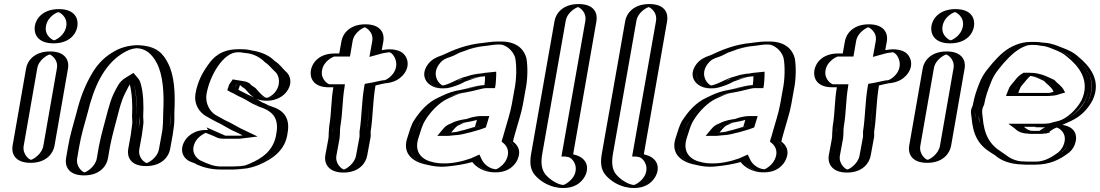

<svg xmlns="http://www.w3.org/2000/svg" viewBox="-20 -787 5431 948"><path d="M129 -450 62 -67C54 -22 86 17 131 17C176 17 221 -22 229 -67L296 -450C304 -495 272 -533 227 -533C182 -533 137 -495 129 -450ZM172 -659C164 -612 197 -573 244 -573C290 -573 334 -610 342 -656C350 -703 318 -742 271 -742C225 -742 180 -705 172 -659ZM144 -450C150 -487 188 -518 225 -518C262 -518 287 -487 281 -450L214 -67C207 -30 170 2 133 2C96 2 70 -30 77 -67ZM187 -659C194 -697 230 -727 268 -727C307 -727 334 -695 327 -656C320 -618 285 -588 247 -588C208 -588 180 -621 187 -659ZM144 -450 77 -67C70 -30 96 2 133 2C170 2 207 -30 214 -67L281 -450C287 -487 262 -518 225 -518C188 -518 150 -487 144 -450ZM187 -659C180 -621 208 -588 247 -588C285 -588 320 -618 327 -656C334 -695 307 -727 268 -727C230 -727 194 -697 187 -659ZM129 -450C137 -495 182 -533 227 -533C272 -533 304 -495 296 -450L229 -67C221 -22 176 17 131 17C86 17 54 -22 62 -67ZM172 -659C180 -705 225 -742 271 -742C318 -742 350 -703 342 -656C334 -610 290 -573 244 -573C197 -573 164 -612 172 -659ZM164 -450C172 -496 221 -518 225 -518C229 -518 269 -496 261 -450L194 -67C187 -25 142 1 133 2C124 1 90 -25 97 -67ZM207 -659C216 -707 263 -727 268 -727C273 -727 316 -705 307 -656C298 -608 251 -588 247 -588C242 -588 198 -610 207 -659ZM109 -450 42 -67C36 -32 51 17 131 17C211 17 243 -32 249 -67L316 -450C322 -485 306 -533 227 -533C148 -533 115 -485 109 -450ZM152 -659C146 -623 163 -573 244 -573C324 -573 356 -620 362 -656C368 -693 352 -742 271 -742C191 -742 158 -695 152 -659Z M395 79C440 79 485 40 493 -5L503 -63C508 -89 517 -127 524 -152C539 -204 555 -278 576 -322C591 -350 603 -380 628 -395C656 -357 656 -277 652 -211C652 -195 655 -183 652 -169C651 -158 648 -135 646 -123L633 -51C625 -5 656 33 701 33C746 33 792 -5 800 -51L813 -123C821 -160 820 -200 821 -235C826 -328 821 -419 789 -480C765 -526 730 -564 654 -564C613 -562 580 -549 552 -529C510 -502 476 -466 450 -418C420 -364 396 -305 378 -232C362 -175 346 -122 336 -63L326 -5C318 40 350 79 395 79ZM798 -123 785 -51C778 -14 741 18 704 18C667 18 641 -13 648 -51L661 -123C667 -156 667 -188 667 -213C670 -268 668 -329 656 -372C652 -387 648 -397 640 -406L633 -414L622 -407C590 -388 576 -353 562 -327C538 -281 524 -204 509 -153C502 -127 493 -90 488 -63L478 -5C471 32 434 64 397 64C360 64 334 32 341 -5L351 -63C361 -121 377 -173 393 -231C411 -303 434 -360 463 -413C488 -459 519 -492 559 -517C586 -534 613 -547 652 -549C723 -549 752 -515 775 -471C805 -413 811 -325 806 -233C805 -202 808 -184 802 -152C800 -142 799 -131 798 -123ZM802 -152C808 -184 805 -202 806 -233C811 -325 805 -413 775 -471C752 -515 723 -549 652 -549C615 -547 584 -535 559 -517C519 -492 488 -459 463 -413C434 -360 411 -303 393 -231C377 -173 361 -121 351 -63L341 -5C334 32 360 64 397 64C434 64 471 32 478 -5L488 -63C493 -90 502 -127 509 -153C524 -205 540 -278 562 -326C575 -353 591 -388 622 -407L633 -414L640 -406C648 -397 652 -387 656 -372C668 -329 670 -268 667 -213C667 -199 670 -188 667 -170C666 -159 663 -135 661 -123L648 -51C641 -13 667 18 704 18C741 18 778 -14 785 -51L798 -123C799 -131 800 -142 802 -152ZM652 -170C654 -185 652 -194 652 -211C655 -265 654 -324 642 -366C639 -380 635 -387 628 -395C603 -380 591 -351 576 -322C554 -280 539 -204 524 -152C517 -127 508 -89 503 -63L493 -5C485 40 440 79 395 79C350 79 318 40 326 -5L336 -63C346 -122 362 -175 378 -232C396 -305 420 -364 450 -418C476 -466 510 -502 552 -529C580 -547 612 -562 654 -564H655C731 -564 765 -526 789 -480C821 -418 826 -328 821 -235C820 -205 823 -186 817 -152C816 -142 814 -131 813 -123L800 -51C792 -5 746 33 701 33C656 33 625 -5 633 -51L646 -123C648 -135 650 -160 652 -170ZM397 64C388 63 354 37 361 -5L371 -63C381 -121 397 -173 413 -231C443 -355 491 -463 581 -521C607 -538 630 -547 654 -549C697 -548 729 -523 754 -476C785 -417 791 -327 786 -234C785 -198 786 -159 778 -123L765 -51C757 -6 710 18 704 18C697 17 660 -6 668 -51L681 -123C683 -135 686 -158 687 -169C690 -185 687 -197 687 -212C690 -267 688 -326 676 -369C673 -382 669 -392 661 -401L639 -427L600 -403C566 -383 556 -352 541 -324C519 -278 504 -205 489 -153C482 -127 473 -89 468 -63L458 -5C451 37 406 63 397 64ZM833 -123C834 -131 836 -142 837 -152C843 -185 840 -203 841 -234C846 -327 841 -416 809 -476C787 -518 757 -563 655 -564H653C595 -561 558 -543 530 -525C487 -498 455 -462 429 -415C399 -362 376 -304 358 -231C342 -173 326 -121 316 -63L306 -5C300 30 315 79 395 79C475 79 507 30 513 -5L523 -63C528 -89 537 -127 544 -153C559 -205 574 -281 597 -325C605 -340 612 -356 621 -370C632 -326 635 -268 632 -212C632 -197 635 -186 632 -169C631 -159 628 -135 626 -123L613 -51C607 -16 621 33 701 33C781 33 814 -16 820 -51Z M1169 -544H1157C1100 -544 1057 -513 1030 -473C1000 -432 976 -388 965 -324C956 -272 984 -228 1017 -209L1062 -184C1070 -180 1078 -176 1087 -172C1113 -159 1135 -143 1163 -132L1188 -120L1172 -118C1167 -117 1163 -117 1159 -117H1087C1082 -117 1076 -120 1071 -122C1070 -122 1069 -122 1068 -123C1055 -130 1039 -136 1025 -141C977 -158 928 -124 910 -88C884 -38 910 6 944 17C980 34 1014 50 1070 50H1132C1141 50 1151 49 1161 48C1192 45 1207 43 1237 31C1305 2 1369 -41 1380 -131C1392 -199 1364 -245 1314 -260C1310 -261 1306 -263 1302 -265L1288 -270L1273 -277C1268 -280 1263 -282 1257 -284C1234 -299 1210 -312 1183 -324L1159 -336C1152 -339 1145 -343 1138 -347C1140 -353 1141 -359 1144 -364V-365L1151 -375C1159 -374 1164 -373 1171 -371C1175 -371 1179 -368 1182 -367C1189 -358 1200 -351 1211 -344C1222 -331 1235 -314 1249 -305C1284 -276 1338 -290 1368 -324C1404 -364 1400 -416 1370 -440C1352 -457 1342 -474 1319 -488C1293 -514 1260 -532 1213 -539C1200 -539 1181 -544 1169 -544ZM1166 -529C1174 -529 1194 -524 1209 -524C1249 -518 1281 -502 1302 -482C1305 -479 1306 -477 1309 -475C1330 -462 1338 -447 1358 -428C1382 -408 1387 -366 1357 -333C1332 -305 1289 -293 1260 -317C1248 -327 1234 -342 1222 -356C1209 -363 1200 -371 1192 -380C1188 -381 1185 -385 1176 -386C1170 -387 1164 -389 1156 -390L1145 -391L1130 -369C1129 -366 1128 -361 1128 -361C1126 -356 1125 -353 1124 -349L1120 -339C1130 -333 1141 -327 1151 -322L1175 -310C1201 -299 1224 -285 1247 -271C1252 -268 1259 -266 1264 -263L1280 -256L1294 -251C1299 -249 1303 -248 1307 -246C1350 -231 1376 -196 1365 -131C1355 -49 1300 -11 1233 17C1201 30 1174 35 1135 35H1073C1032 35 1003 26 978 15C967 7 958 6 952 3C925 -6 902 -43 923 -84C938 -113 979 -141 1018 -127C1033 -122 1052 -112 1064 -107C1071 -104 1075 -102 1084 -102H1156C1161 -102 1166 -102 1171 -103L1242 -112L1171 -146C1145 -156 1124 -172 1096 -186C1087 -190 1078 -194 1071 -198L1026 -222C997 -239 972 -279 980 -324C991 -385 1013 -426 1042 -466C1067 -503 1103 -529 1154 -529ZM1166 -529H1154C1103 -529 1067 -503 1042 -466C1013 -426 991 -385 980 -324C972 -279 997 -239 1026 -222L1071 -198C1078 -194 1087 -190 1096 -186C1124 -172 1145 -156 1171 -146L1242 -112L1171 -103C1166 -102 1161 -102 1156 -102H1084C1075 -102 1071 -104 1064 -107C1052 -113 1033 -122 1018 -127C979 -141 938 -113 923 -84C902 -43 925 -6 952 3C989 20 1019 35 1073 35H1135C1143 35 1151 34 1161 33C1192 29 1204 29 1233 17C1300 -11 1355 -49 1365 -131C1376 -193 1351 -233 1307 -246C1302 -247 1300 -248 1294 -251L1280 -256L1264 -263C1259 -266 1254 -268 1248 -270C1225 -285 1202 -299 1175 -310L1151 -322C1141 -327 1130 -333 1120 -339L1124 -349C1126 -356 1128 -360 1130 -369L1145 -391L1156 -390C1164 -389 1170 -387 1176 -386C1185 -385 1188 -381 1192 -380C1200 -371 1209 -363 1222 -356C1233 -342 1247 -326 1259 -318C1288 -294 1332 -305 1357 -333C1387 -366 1382 -408 1358 -428C1339 -447 1330 -463 1310 -475C1307 -477 1305 -479 1302 -482C1281 -502 1249 -518 1209 -524C1194 -524 1174 -529 1166 -529ZM1138 -347C1145 -343 1152 -339 1159 -336L1183 -324C1209 -313 1234 -299 1257 -284C1260 -282 1264 -282 1273 -277L1288 -270L1302 -265C1307 -263 1310 -261 1314 -260C1362 -243 1392 -202 1380 -131C1369 -41 1306 2 1237 31C1203 45 1172 50 1132 50H1070C1014 50 980 32 944 17C912 6 884 -37 910 -88C928 -124 977 -158 1025 -141C1040 -136 1050 -132 1064 -125C1071 -122 1080 -117 1087 -117H1159C1163 -117 1167 -117 1172 -118L1188 -120L1163 -132C1136 -143 1113 -159 1087 -172C1078 -176 1070 -180 1062 -184L1017 -209C984 -228 956 -272 965 -324C976 -387 1000 -431 1030 -473C1057 -513 1100 -544 1157 -544H1169C1181 -544 1199 -539 1213 -539C1256 -533 1290 -515 1313 -493C1316 -491 1316 -490 1319 -488C1341 -475 1351 -458 1370 -440C1398 -416 1405 -365 1368 -324C1338 -290 1284 -276 1249 -305C1236 -315 1224 -328 1211 -344C1201 -350 1190 -358 1182 -367C1175 -371 1160 -374 1151 -375C1146 -367 1141 -358 1138 -347ZM1102 -342C1111 -336 1122 -330 1132 -326L1156 -313C1181 -302 1204 -289 1227 -275C1232 -272 1239 -270 1245 -267L1262 -259L1277 -254C1316 -238 1359 -211 1345 -131C1334 -44 1274 -5 1213 21C1186 32 1184 31 1156 33C1149 34 1140 35 1135 35H1073C1034 35 1009 23 971 6C954 -2 917 -34 944 -86C958 -113 991 -130 996 -131C996 -131 998 -130 1001 -129C1018 -123 1035 -115 1049 -109C1051 -108 1060 -102 1084 -102H1156C1164 -102 1173 -103 1180 -104L1252 -113L1189 -143C1162 -154 1123 -180 1090 -194L1045 -219C1019 -234 991 -275 1000 -324C1015 -411 1081 -529 1154 -529H1165C1170 -529 1185 -525 1203 -524C1238 -518 1265 -503 1288 -480C1307 -468 1318 -452 1338 -433C1361 -414 1368 -365 1335 -328C1323 -314 1307 -307 1300 -305C1284 -301 1255 -337 1242 -352C1229 -360 1220 -366 1212 -376C1203 -379 1203 -383 1184 -386C1182 -386 1174 -388 1165 -389L1129 -395L1110 -367C1109 -359 1105 -350 1102 -342ZM1245 -299C1253 -295 1263 -293 1275 -291C1333 -283 1373 -308 1390 -328C1423 -365 1420 -410 1390 -435C1372 -452 1362 -469 1339 -484C1336 -486 1337 -485 1334 -488C1311 -511 1275 -530 1223 -538C1208 -540 1204 -544 1169 -544H1157C1073 -544 1033 -504 1009 -469C980 -429 956 -386 945 -324C937 -276 961 -234 998 -213L1043 -188C1080 -172 1106 -151 1145 -135L1178 -119L1163 -117H1093C1082 -122 1070 -127 1059 -132L1000 -158L1007 -145C937 -149 901 -110 889 -86C866 -42 884 -1 927 14C941 20 940 17 949 24C982 39 1021 50 1070 50H1132C1179 50 1218 43 1256 28C1329 -3 1390 -47 1400 -131C1412 -197 1387 -238 1330 -258C1327 -259 1324 -260 1319 -262L1305 -267L1292 -274C1282 -279 1278 -280 1277 -280C1267 -286 1256 -293 1245 -299ZM1165 -367C1170 -362 1182 -353 1190 -348C1205 -331 1218 -316 1235 -305C1224 -311 1212 -316 1201 -321L1178 -333C1171 -336 1163 -340 1157 -344C1159 -352 1163 -358 1165 -367Z M1626 -167C1625 -159 1624 -150 1624 -141C1622 -127 1623 -113 1621 -100L1606 -19C1598 26 1631 65 1676 65C1721 65 1765 26 1773 -19L1790 -111C1791 -119 1790 -128 1790 -137C1792 -149 1794 -159 1794 -168C1797 -184 1797 -202 1799 -220C1804 -268 1805 -312 1814 -363C1818 -364 1821 -364 1824 -364C1840 -368 1857 -373 1874 -376L1886 -377C1909 -380 1929 -391 1946 -410C2002 -470 1965 -553 1892 -543L1879 -541C1867 -540 1856 -537 1844 -534L1853 -584C1861 -629 1829 -667 1784 -667C1739 -667 1694 -629 1686 -584L1675 -523H1633C1587 -523 1543 -485 1535 -440C1527 -395 1558 -356 1604 -356H1646C1634 -290 1637 -229 1626 -167ZM1784 -219C1789 -266 1790 -311 1799 -363L1801 -376L1814 -378C1834 -381 1852 -387 1875 -391L1887 -392C1905 -395 1921 -403 1936 -419C1981 -468 1951 -537 1891 -528L1879 -526C1868 -525 1857 -523 1846 -520L1826 -514L1838 -584C1844 -621 1818 -652 1781 -652C1744 -652 1707 -621 1701 -584L1688 -508H1631C1593 -508 1557 -477 1550 -440C1543 -403 1569 -371 1606 -371H1663L1661 -356C1649 -290 1652 -232 1641 -167C1640 -160 1639 -151 1639 -142C1637 -130 1639 -117 1636 -100L1621 -19C1615 17 1642 50 1678 50C1714 50 1752 18 1758 -19L1775 -110C1776 -116 1775 -127 1775 -135C1781 -167 1781 -185 1784 -219ZM1775 -135C1775 -127 1776 -116 1775 -110L1758 -19C1752 18 1714 50 1678 50C1642 50 1615 17 1621 -19L1636 -100C1641 -126 1637 -144 1641 -167C1652 -231 1650 -292 1661 -356L1663 -371H1606C1569 -371 1543 -403 1550 -440C1557 -477 1593 -508 1631 -508H1688L1701 -584C1707 -621 1744 -652 1781 -652C1818 -652 1844 -621 1838 -584L1826 -514L1846 -520C1857 -523 1868 -525 1879 -526L1891 -528C1951 -537 1981 -468 1936 -419C1921 -403 1905 -395 1887 -392L1875 -391C1852 -387 1834 -381 1814 -378L1801 -376L1799 -363C1790 -311 1789 -266 1784 -219C1781 -185 1781 -167 1775 -135ZM1790 -111 1773 -19C1765 26 1721 65 1676 65C1631 65 1598 26 1606 -19L1621 -100C1624 -120 1622 -144 1626 -167C1637 -230 1634 -288 1646 -356H1604C1558 -356 1527 -395 1535 -440C1543 -485 1587 -523 1633 -523H1675L1686 -584C1694 -629 1739 -667 1784 -667C1829 -667 1861 -629 1853 -584L1844 -534C1856 -537 1866 -539 1879 -541L1892 -543C1965 -553 2002 -471 1946 -410C1928 -391 1909 -380 1887 -377L1874 -376C1854 -373 1834 -366 1814 -363C1800 -285 1803 -213 1790 -137C1790 -129 1791 -118 1790 -111ZM1755 -136C1755 -127 1756 -118 1755 -111L1738 -19C1731 21 1689 48 1678 50C1667 48 1634 21 1641 -19L1656 -100C1660 -123 1657 -145 1661 -167C1672 -230 1670 -291 1681 -356L1683 -371H1606C1601 -371 1562 -394 1570 -440C1578 -487 1627 -508 1631 -508H1708L1721 -584C1729 -630 1777 -652 1781 -652C1785 -652 1826 -630 1818 -584L1804 -506L1862 -522C1872 -525 1880 -526 1888 -527L1901 -529C1922 -528 1962 -467 1914 -415C1899 -399 1884 -392 1879 -391L1867 -390C1839 -385 1824 -380 1804 -377L1781 -373L1779 -363C1765 -284 1767 -212 1755 -136ZM1834 -365C1850 -369 1871 -374 1883 -376L1894 -377C1930 -383 1951 -396 1968 -414C1997 -445 1999 -482 1983 -508C1974 -523 1958 -539 1917 -543C1906 -544 1895 -544 1882 -542L1870 -540H1865L1873 -584C1879 -619 1863 -667 1784 -667C1705 -667 1672 -619 1666 -584L1655 -523H1633C1553 -523 1521 -475 1515 -440C1509 -405 1524 -356 1604 -356H1626C1614 -289 1617 -231 1606 -167C1605 -159 1604 -150 1604 -142C1602 -129 1604 -115 1601 -100L1586 -19C1580 15 1597 65 1676 65C1755 65 1787 16 1793 -19L1810 -111C1811 -118 1810 -128 1810 -136C1822 -212 1820 -286 1834 -365Z M2395 -414C2380 -413 2374 -412 2359 -409C2339 -409 2316 -400 2299 -396C2285 -392 2271 -386 2256 -381C2236 -369 2210 -359 2187 -353C2115 -334 2064 -408 2115 -475C2134 -500 2155 -509 2184 -518C2240 -543 2297 -568 2370 -575C2388 -578 2414 -582 2435 -582H2454C2511 -582 2548 -544 2559 -503C2568 -462 2565 -390 2555 -345L2542 -272C2534 -226 2518 -181 2507 -140L2501 -119C2498 -109 2495 -102 2493 -92C2517 -76 2535 -42 2516 1C2500 39 2451 75 2404 61C2369 54 2340 35 2326 7C2325 8 2323 8 2322 8L2287 18C2254 26 2218 32 2180 35C2152 38 2125 33 2103 28C2036 16 1983 -28 2012 -110C2022 -141 2030 -172 2045 -195C2057 -215 2071 -230 2086 -248C2108 -273 2135 -296 2164 -309L2184 -318C2212 -331 2237 -340 2270 -345C2306 -353 2346 -367 2386 -367H2392C2395 -383 2395 -398 2395 -414ZM2356 -199C2353 -189 2349 -176 2346 -165C2327 -157 2308 -154 2287 -147L2269 -143C2256 -139 2238 -134 2221 -134C2212 -133 2201 -132 2190 -131H2188C2195 -140 2204 -151 2213 -159C2213 -160 2213 -160 2214 -160L2236 -170C2253 -180 2279 -183 2300 -187C2319 -192 2334 -199 2356 -199ZM2396 -429C2381 -428 2374 -426 2360 -424C2334 -423 2313 -414 2297 -410C2256 -399 2226 -378 2186 -367C2125 -351 2087 -414 2127 -467C2143 -488 2159 -495 2188 -504C2245 -531 2296 -552 2369 -560C2388 -562 2413 -567 2432 -567H2451C2501 -567 2534 -533 2544 -497C2552 -458 2550 -389 2540 -345L2527 -272C2519 -228 2503 -182 2492 -141L2486 -120C2484 -112 2482 -105 2479 -98L2477 -84C2500 -69 2520 -44 2502 -3C2489 28 2448 57 2410 46L2400 44C2373 37 2351 20 2340 -1L2334 -12L2324 -8L2285 4C2254 12 2219 17 2181 20C2156 23 2131 18 2109 13C2046 2 2002 -37 2027 -108C2037 -140 2045 -169 2058 -189C2085 -231 2124 -275 2169 -296L2189 -305C2216 -318 2238 -325 2270 -330C2309 -336 2345 -352 2383 -352H2404L2407 -370C2408 -387 2410 -401 2410 -417V-430ZM2201 -167 2212 -174 2231 -183C2249 -194 2276 -198 2299 -202C2314 -206 2334 -214 2359 -214H2376L2371 -197C2367 -184 2362 -168 2358 -155C2335 -146 2310 -140 2288 -133L2271 -129C2258 -125 2239 -119 2219 -119C2211 -118 2198 -117 2188 -116H2157L2177 -139C2183 -146 2191 -158 2201 -167ZM2396 -429 2410 -430V-417C2410 -401 2408 -387 2407 -370L2404 -352H2383C2346 -352 2309 -338 2271 -330C2238 -323 2217 -318 2189 -305L2169 -296C2143 -284 2117 -263 2097 -240C2082 -222 2068 -207 2058 -189C2046 -168 2037 -141 2027 -108C2002 -37 2045 2 2108 13C2131 17 2155 23 2181 20C2219 17 2254 12 2285 4L2324 -8L2334 -12L2340 -1C2351 20 2373 37 2400 44L2410 46C2448 57 2489 28 2502 -3C2520 -44 2500 -69 2477 -84L2479 -98C2482 -105 2484 -112 2486 -120L2492 -141C2503 -182 2519 -228 2527 -272L2540 -345C2550 -389 2552 -458 2544 -497C2534 -533 2501 -567 2451 -567H2432C2414 -567 2389 -563 2370 -560C2340 -556 2307 -550 2280 -542C2249 -533 2220 -519 2188 -504C2159 -495 2143 -488 2127 -467C2087 -414 2125 -351 2186 -367C2209 -373 2234 -384 2252 -395C2267 -400 2281 -405 2297 -410C2313 -415 2334 -423 2360 -424C2374 -426 2381 -428 2396 -429ZM2201 -167C2191 -158 2183 -146 2177 -139L2157 -116H2188C2198 -117 2211 -118 2219 -119C2239 -119 2258 -125 2271 -129L2288 -133C2310 -140 2335 -146 2358 -155C2362 -168 2367 -184 2371 -197L2376 -214H2359C2334 -214 2314 -206 2299 -202C2279 -198 2251 -195 2231 -183L2212 -174ZM2392 -367H2386C2344 -367 2306 -351 2270 -345C2237 -340 2211 -331 2184 -318L2164 -309C2115 -287 2074 -241 2045 -195C2030 -171 2022 -141 2012 -110C1983 -28 2037 16 2103 28C2126 34 2152 38 2180 35C2218 32 2254 26 2287 18L2326 7C2339 33 2368 53 2404 61C2452 74 2500 39 2516 1C2536 -44 2515 -75 2493 -92C2495 -102 2498 -109 2501 -119L2507 -140C2518 -181 2534 -226 2542 -272L2555 -345C2565 -391 2568 -460 2559 -503C2551 -544 2510 -582 2454 -582H2435C2414 -582 2387 -577 2370 -575C2298 -569 2237 -543 2184 -518C2155 -509 2134 -500 2115 -475C2081 -431 2093 -382 2126 -361C2164 -337 2221 -360 2256 -381C2290 -392 2317 -407 2358 -409C2372 -409 2380 -412 2395 -414C2395 -400 2394 -381 2392 -367ZM2221 -134C2239 -134 2256 -139 2269 -143L2287 -147C2306 -153 2327 -158 2346 -165C2349 -175 2353 -189 2356 -199C2334 -199 2319 -192 2301 -187C2279 -181 2254 -180 2236 -170L2218 -162C2206 -154 2197 -142 2188 -131H2190C2199 -132 2213 -134 2221 -134ZM2390 -429C2376 -428 2364 -426 2354 -424C2316 -422 2293 -412 2282 -409C2240 -399 2218 -380 2179 -368C2175 -367 2170 -365 2167 -365C2151 -367 2107 -416 2149 -471C2166 -493 2179 -498 2204 -506C2223 -512 2243 -525 2249 -527C2269 -533 2287 -541 2296 -544C2320 -551 2353 -558 2375 -560C2395 -562 2422 -567 2432 -567H2451C2472 -567 2513 -542 2524 -500C2532 -460 2530 -390 2520 -345L2507 -272C2499 -227 2483 -182 2472 -141L2466 -120C2464 -112 2462 -105 2459 -98L2457 -87C2478 -73 2501 -46 2481 -1C2469 28 2436 48 2428 49C2427 49 2424 48 2423 48L2413 46C2394 41 2371 25 2360 3L2347 -24L2305 -5L2270 6C2225 18 2171 26 2120 14C2074 6 2019 -28 2047 -109C2057 -140 2065 -170 2079 -192C2103 -233 2148 -280 2189 -299L2209 -308C2234 -320 2251 -326 2280 -331C2324 -338 2360 -352 2383 -352H2424L2427 -369C2428 -386 2430 -399 2430 -415V-433ZM2180 -163C2170 -154 2162 -143 2155 -135L2139 -116H2192C2201 -117 2214 -118 2221 -119C2250 -120 2272 -126 2286 -130L2304 -134C2322 -140 2343 -144 2369 -154L2379 -158C2383 -171 2387 -186 2391 -198L2396 -214H2359C2321 -214 2295 -203 2285 -200C2268 -197 2235 -193 2210 -179L2192 -171ZM2372 -367C2321 -364 2284 -348 2259 -344C2221 -338 2191 -328 2163 -314L2144 -305C2091 -281 2053 -237 2024 -192C2010 -170 2002 -140 1992 -109C1966 -36 2008 12 2091 27C2115 33 2147 39 2186 35C2230 31 2274 24 2312 13C2330 38 2369 62 2417 64C2493 68 2526 24 2536 -1C2554 -42 2537 -70 2513 -88C2515 -100 2518 -108 2521 -120L2527 -141C2538 -182 2554 -227 2562 -272L2575 -345C2585 -390 2587 -459 2579 -500C2570 -535 2540 -582 2454 -582H2435C2403 -582 2375 -576 2364 -575C2285 -568 2219 -541 2165 -515C2134 -505 2111 -493 2094 -471C2037 -396 2115 -331 2203 -355C2229 -362 2256 -372 2276 -384C2303 -393 2340 -408 2360 -409C2366 -409 2370 -410 2375 -411C2375 -397 2374 -381 2372 -367ZM2239 -166 2257 -174C2260 -176 2268 -179 2270 -180C2292 -185 2316 -189 2335 -195C2332 -184 2328 -172 2325 -161C2308 -155 2290 -151 2271 -145L2254 -141C2236 -135 2224 -134 2208 -133C2217 -144 2227 -157 2239 -166Z M2738 -683C2746 -729 2791 -767 2837 -767C2883 -767 2913 -729 2905 -683L2790 -29C2792 -29 2796 -27 2797 -26L2806 -24C2844 -15 2873 26 2852 76C2836 114 2787 151 2740 139L2730 137C2693 127 2660 104 2640 80C2619 53 2614 19 2623 -31ZM2753 -683C2760 -721 2797 -752 2834 -752C2871 -752 2897 -721 2890 -683L2772 -14H2785C2788 -13 2786 -13 2789 -12L2800 -9C2831 -1 2855 32 2838 73C2825 105 2785 134 2746 124L2736 122C2701 113 2670 92 2652 70C2634 47 2630 17 2638 -31ZM2753 -683 2638 -31C2630 17 2634 47 2652 70C2670 92 2701 113 2736 122L2746 124C2785 134 2825 105 2838 73C2855 32 2831 -1 2800 -9L2789 -12C2786 -13 2788 -12 2785 -14H2772L2890 -683C2897 -721 2871 -752 2834 -752C2797 -752 2760 -721 2753 -683ZM2738 -683 2623 -31C2614 19 2619 53 2640 80C2660 104 2692 127 2730 137L2740 139C2789 151 2836 115 2852 76C2873 26 2844 -15 2806 -24C2800 -25 2796 -26 2791 -29H2790L2905 -683C2913 -729 2883 -767 2837 -767C2791 -767 2746 -729 2738 -683ZM2773 -683C2781 -731 2831 -752 2834 -752C2837 -752 2878 -731 2870 -683L2752 -14H2772L2788 -11C2805 -6 2836 28 2817 75C2804 105 2770 125 2762 126H2758L2748 124C2722 117 2691 96 2673 74C2654 50 2649 18 2658 -31ZM2718 -683 2603 -31C2594 18 2599 49 2619 75C2639 99 2671 124 2717 136L2729 138C2736 140 2744 141 2752 141C2829 145 2861 101 2872 75C2891 29 2869 -12 2813 -24L2810 -26L2925 -683C2931 -719 2917 -767 2837 -767C2757 -767 2724 -719 2718 -683Z M3087 -683C3095 -729 3140 -767 3186 -767C3232 -767 3262 -729 3254 -683L3139 -29C3141 -29 3145 -27 3146 -26L3155 -24C3193 -15 3222 26 3201 76C3185 114 3136 151 3089 139L3079 137C3042 127 3009 104 2989 80C2968 53 2963 19 2972 -31ZM3102 -683C3109 -721 3146 -752 3183 -752C3220 -752 3246 -721 3239 -683L3121 -14H3134C3137 -13 3135 -13 3138 -12L3149 -9C3180 -1 3204 32 3187 73C3174 105 3134 134 3095 124L3085 122C3050 113 3019 92 3001 70C2983 47 2979 17 2987 -31ZM3102 -683 2987 -31C2979 17 2983 47 3001 70C3019 92 3050 113 3085 122L3095 124C3134 134 3174 105 3187 73C3204 32 3180 -1 3149 -9L3138 -12C3135 -13 3137 -12 3134 -14H3121L3239 -683C3246 -721 3220 -752 3183 -752C3146 -752 3109 -721 3102 -683ZM3087 -683 2972 -31C2963 19 2968 53 2989 80C3009 104 3041 127 3079 137L3089 139C3138 151 3185 115 3201 76C3222 26 3193 -15 3155 -24C3149 -25 3145 -26 3140 -29H3139L3254 -683C3262 -729 3232 -767 3186 -767C3140 -767 3095 -729 3087 -683ZM3122 -683C3130 -731 3180 -752 3183 -752C3186 -752 3227 -731 3219 -683L3101 -14H3121L3137 -11C3154 -6 3185 28 3166 75C3153 105 3119 125 3111 126H3107L3097 124C3071 117 3040 96 3022 74C3003 50 2998 18 3007 -31ZM3067 -683 2952 -31C2943 18 2948 49 2968 75C2988 99 3020 124 3066 136L3078 138C3085 140 3093 141 3101 141C3178 145 3210 101 3221 75C3240 29 3218 -12 3162 -24L3159 -26L3274 -683C3280 -719 3266 -767 3186 -767C3106 -767 3073 -719 3067 -683Z M3720 -414C3705 -413 3699 -412 3684 -409C3664 -409 3641 -400 3624 -396C3610 -392 3596 -386 3581 -381C3561 -369 3535 -359 3512 -353C3440 -334 3389 -408 3440 -475C3459 -500 3480 -509 3509 -518C3565 -543 3622 -568 3695 -575C3713 -578 3739 -582 3760 -582H3779C3836 -582 3873 -544 3884 -503C3893 -462 3890 -390 3880 -345L3867 -272C3859 -226 3843 -181 3832 -140L3826 -119C3823 -109 3820 -102 3818 -92C3842 -76 3860 -42 3841 1C3825 39 3776 75 3729 61C3694 54 3665 35 3651 7C3650 8 3648 8 3647 8L3612 18C3579 26 3543 32 3505 35C3477 38 3450 33 3428 28C3361 16 3308 -28 3337 -110C3347 -141 3355 -172 3370 -195C3382 -215 3396 -230 3411 -248C3433 -273 3460 -296 3489 -309L3509 -318C3537 -331 3562 -340 3595 -345C3631 -353 3671 -367 3711 -367H3717C3720 -383 3720 -398 3720 -414ZM3681 -199C3678 -189 3674 -176 3671 -165C3652 -157 3633 -154 3612 -147L3594 -143C3581 -139 3563 -134 3546 -134C3537 -133 3526 -132 3515 -131H3513C3520 -140 3529 -151 3538 -159C3538 -160 3538 -160 3539 -160L3561 -170C3578 -180 3604 -183 3625 -187C3644 -192 3659 -199 3681 -199ZM3721 -429C3706 -428 3699 -426 3685 -424C3659 -423 3638 -414 3622 -410C3581 -399 3551 -378 3511 -367C3450 -351 3412 -414 3452 -467C3468 -488 3484 -495 3513 -504C3570 -531 3621 -552 3694 -560C3713 -562 3738 -567 3757 -567H3776C3826 -567 3859 -533 3869 -497C3877 -458 3875 -389 3865 -345L3852 -272C3844 -228 3828 -182 3817 -141L3811 -120C3809 -112 3807 -105 3804 -98L3802 -84C3825 -69 3845 -44 3827 -3C3814 28 3773 57 3735 46L3725 44C3698 37 3676 20 3665 -1L3659 -12L3649 -8L3610 4C3579 12 3544 17 3506 20C3481 23 3456 18 3434 13C3371 2 3327 -37 3352 -108C3362 -140 3370 -169 3383 -189C3410 -231 3449 -275 3494 -296L3514 -305C3541 -318 3563 -325 3595 -330C3634 -336 3670 -352 3708 -352H3729L3732 -370C3733 -387 3735 -401 3735 -417V-430ZM3526 -167 3537 -174 3556 -183C3574 -194 3601 -198 3624 -202C3639 -206 3659 -214 3684 -214H3701L3696 -197C3692 -184 3687 -168 3683 -155C3660 -146 3635 -140 3613 -133L3596 -129C3583 -125 3564 -119 3544 -119C3536 -118 3523 -117 3513 -116H3482L3502 -139C3508 -146 3516 -158 3526 -167ZM3721 -429 3735 -430V-417C3735 -401 3733 -387 3732 -370L3729 -352H3708C3671 -352 3634 -338 3596 -330C3563 -323 3542 -318 3514 -305L3494 -296C3468 -284 3442 -263 3422 -240C3407 -222 3393 -207 3383 -189C3371 -168 3362 -141 3352 -108C3327 -37 3370 2 3433 13C3456 17 3480 23 3506 20C3544 17 3579 12 3610 4L3649 -8L3659 -12L3665 -1C3676 20 3698 37 3725 44L3735 46C3773 57 3814 28 3827 -3C3845 -44 3825 -69 3802 -84L3804 -98C3807 -105 3809 -112 3811 -120L3817 -141C3828 -182 3844 -228 3852 -272L3865 -345C3875 -389 3877 -458 3869 -497C3859 -533 3826 -567 3776 -567H3757C3739 -567 3714 -563 3695 -560C3665 -556 3632 -550 3605 -542C3574 -533 3545 -519 3513 -504C3484 -495 3468 -488 3452 -467C3412 -414 3450 -351 3511 -367C3534 -373 3559 -384 3577 -395C3592 -400 3606 -405 3622 -410C3638 -415 3659 -423 3685 -424C3699 -426 3706 -428 3721 -429ZM3526 -167C3516 -158 3508 -146 3502 -139L3482 -116H3513C3523 -117 3536 -118 3544 -119C3564 -119 3583 -125 3596 -129L3613 -133C3635 -140 3660 -146 3683 -155C3687 -168 3692 -184 3696 -197L3701 -214H3684C3659 -214 3639 -206 3624 -202C3604 -198 3576 -195 3556 -183L3537 -174ZM3717 -367H3711C3669 -367 3631 -351 3595 -345C3562 -340 3536 -331 3509 -318L3489 -309C3440 -287 3399 -241 3370 -195C3355 -171 3347 -141 3337 -110C3308 -28 3362 16 3428 28C3451 34 3477 38 3505 35C3543 32 3579 26 3612 18L3651 7C3664 33 3693 53 3729 61C3777 74 3825 39 3841 1C3861 -44 3840 -75 3818 -92C3820 -102 3823 -109 3826 -119L3832 -140C3843 -181 3859 -226 3867 -272L3880 -345C3890 -391 3893 -460 3884 -503C3876 -544 3835 -582 3779 -582H3760C3739 -582 3712 -577 3695 -575C3623 -569 3562 -543 3509 -518C3480 -509 3459 -500 3440 -475C3406 -431 3418 -382 3451 -361C3489 -337 3546 -360 3581 -381C3615 -392 3642 -407 3683 -409C3697 -409 3705 -412 3720 -414C3720 -400 3719 -381 3717 -367ZM3546 -134C3564 -134 3581 -139 3594 -143L3612 -147C3631 -153 3652 -158 3671 -165C3674 -175 3678 -189 3681 -199C3659 -199 3644 -192 3626 -187C3604 -181 3579 -180 3561 -170L3543 -162C3531 -154 3522 -142 3513 -131H3515C3524 -132 3538 -134 3546 -134ZM3715 -429C3701 -428 3689 -426 3679 -424C3641 -422 3618 -412 3607 -409C3565 -399 3543 -380 3504 -368C3500 -367 3495 -365 3492 -365C3476 -367 3432 -416 3474 -471C3491 -493 3504 -498 3529 -506C3548 -512 3568 -525 3574 -527C3594 -533 3612 -541 3621 -544C3645 -551 3678 -558 3700 -560C3720 -562 3747 -567 3757 -567H3776C3797 -567 3838 -542 3849 -500C3857 -460 3855 -390 3845 -345L3832 -272C3824 -227 3808 -182 3797 -141L3791 -120C3789 -112 3787 -105 3784 -98L3782 -87C3803 -73 3826 -46 3806 -1C3794 28 3761 48 3753 49C3752 49 3749 48 3748 48L3738 46C3719 41 3696 25 3685 3L3672 -24L3630 -5L3595 6C3550 18 3496 26 3445 14C3399 6 3344 -28 3372 -109C3382 -140 3390 -170 3404 -192C3428 -233 3473 -280 3514 -299L3534 -308C3559 -320 3576 -326 3605 -331C3649 -338 3685 -352 3708 -352H3749L3752 -369C3753 -386 3755 -399 3755 -415V-433ZM3505 -163C3495 -154 3487 -143 3480 -135L3464 -116H3517C3526 -117 3539 -118 3546 -119C3575 -120 3597 -126 3611 -130L3629 -134C3647 -140 3668 -144 3694 -154L3704 -158C3708 -171 3712 -186 3716 -198L3721 -214H3684C3646 -214 3620 -203 3610 -200C3593 -197 3560 -193 3535 -179L3517 -171ZM3697 -367C3646 -364 3609 -348 3584 -344C3546 -338 3516 -328 3488 -314L3469 -305C3416 -281 3378 -237 3349 -192C3335 -170 3327 -140 3317 -109C3291 -36 3333 12 3416 27C3440 33 3472 39 3511 35C3555 31 3599 24 3637 13C3655 38 3694 62 3742 64C3818 68 3851 24 3861 -1C3879 -42 3862 -70 3838 -88C3840 -100 3843 -108 3846 -120L3852 -141C3863 -182 3879 -227 3887 -272L3900 -345C3910 -390 3912 -459 3904 -500C3895 -535 3865 -582 3779 -582H3760C3728 -582 3700 -576 3689 -575C3610 -568 3544 -541 3490 -515C3459 -505 3436 -493 3419 -471C3362 -396 3440 -331 3528 -355C3554 -362 3581 -372 3601 -384C3628 -393 3665 -408 3685 -409C3691 -409 3695 -410 3700 -411C3700 -397 3699 -381 3697 -367ZM3564 -166 3582 -174C3585 -176 3593 -179 3595 -180C3617 -185 3641 -189 3660 -195C3657 -184 3653 -172 3650 -161C3633 -155 3615 -151 3596 -145L3579 -141C3561 -135 3549 -134 3533 -133C3542 -144 3552 -157 3564 -166Z M4112 -167C4111 -159 4110 -150 4110 -141C4108 -127 4109 -113 4107 -100L4092 -19C4084 26 4117 65 4162 65C4207 65 4251 26 4259 -19L4276 -111C4277 -119 4276 -128 4276 -137C4278 -149 4280 -159 4280 -168C4283 -184 4283 -202 4285 -220C4290 -268 4291 -312 4300 -363C4304 -364 4307 -364 4310 -364C4326 -368 4343 -373 4360 -376L4372 -377C4395 -380 4415 -391 4432 -410C4488 -470 4451 -553 4378 -543L4365 -541C4353 -540 4342 -537 4330 -534L4339 -584C4347 -629 4315 -667 4270 -667C4225 -667 4180 -629 4172 -584L4161 -523H4119C4073 -523 4029 -485 4021 -440C4013 -395 4044 -356 4090 -356H4132C4120 -290 4123 -229 4112 -167ZM4270 -219C4275 -266 4276 -311 4285 -363L4287 -376L4300 -378C4320 -381 4338 -387 4361 -391L4373 -392C4391 -395 4407 -403 4422 -419C4467 -468 4437 -537 4377 -528L4365 -526C4354 -525 4343 -523 4332 -520L4312 -514L4324 -584C4330 -621 4304 -652 4267 -652C4230 -652 4193 -621 4187 -584L4174 -508H4117C4079 -508 4043 -477 4036 -440C4029 -403 4055 -371 4092 -371H4149L4147 -356C4135 -290 4138 -232 4127 -167C4126 -160 4125 -151 4125 -142C4123 -130 4125 -117 4122 -100L4107 -19C4101 17 4128 50 4164 50C4200 50 4238 18 4244 -19L4261 -110C4262 -116 4261 -127 4261 -135C4267 -167 4267 -185 4270 -219ZM4261 -135C4261 -127 4262 -116 4261 -110L4244 -19C4238 18 4200 50 4164 50C4128 50 4101 17 4107 -19L4122 -100C4127 -126 4123 -144 4127 -167C4138 -231 4136 -292 4147 -356L4149 -371H4092C4055 -371 4029 -403 4036 -440C4043 -477 4079 -508 4117 -508H4174L4187 -584C4193 -621 4230 -652 4267 -652C4304 -652 4330 -621 4324 -584L4312 -514L4332 -520C4343 -523 4354 -525 4365 -526L4377 -528C4437 -537 4467 -468 4422 -419C4407 -403 4391 -395 4373 -392L4361 -391C4338 -387 4320 -381 4300 -378L4287 -376L4285 -363C4276 -311 4275 -266 4270 -219C4267 -185 4267 -167 4261 -135ZM4276 -111 4259 -19C4251 26 4207 65 4162 65C4117 65 4084 26 4092 -19L4107 -100C4110 -120 4108 -144 4112 -167C4123 -230 4120 -288 4132 -356H4090C4044 -356 4013 -395 4021 -440C4029 -485 4073 -523 4119 -523H4161L4172 -584C4180 -629 4225 -667 4270 -667C4315 -667 4347 -629 4339 -584L4330 -534C4342 -537 4352 -539 4365 -541L4378 -543C4451 -553 4488 -471 4432 -410C4414 -391 4395 -380 4373 -377L4360 -376C4340 -373 4320 -366 4300 -363C4286 -285 4289 -213 4276 -137C4276 -129 4277 -118 4276 -111ZM4241 -136C4241 -127 4242 -118 4241 -111L4224 -19C4217 21 4175 48 4164 50C4153 48 4120 21 4127 -19L4142 -100C4146 -123 4143 -145 4147 -167C4158 -230 4156 -291 4167 -356L4169 -371H4092C4087 -371 4048 -394 4056 -440C4064 -487 4113 -508 4117 -508H4194L4207 -584C4215 -630 4263 -652 4267 -652C4271 -652 4312 -630 4304 -584L4290 -506L4348 -522C4358 -525 4366 -526 4374 -527L4387 -529C4408 -528 4448 -467 4400 -415C4385 -399 4370 -392 4365 -391L4353 -390C4325 -385 4310 -380 4290 -377L4267 -373L4265 -363C4251 -284 4253 -212 4241 -136ZM4320 -365C4336 -369 4357 -374 4369 -376L4380 -377C4416 -383 4437 -396 4454 -414C4483 -445 4485 -482 4469 -508C4460 -523 4444 -539 4403 -543C4392 -544 4381 -544 4368 -542L4356 -540H4351L4359 -584C4365 -619 4349 -667 4270 -667C4191 -667 4158 -619 4152 -584L4141 -523H4119C4039 -523 4007 -475 4001 -440C3995 -405 4010 -356 4090 -356H4112C4100 -289 4103 -231 4092 -167C4091 -159 4090 -150 4090 -142C4088 -129 4090 -115 4087 -100L4072 -19C4066 15 4083 65 4162 65C4241 65 4273 16 4279 -19L4296 -111C4297 -118 4296 -128 4296 -136C4308 -212 4306 -286 4320 -365Z M4556 -450 4489 -67C4481 -22 4513 17 4558 17C4603 17 4648 -22 4656 -67L4723 -450C4731 -495 4699 -533 4654 -533C4609 -533 4564 -495 4556 -450ZM4599 -659C4591 -612 4624 -573 4671 -573C4717 -573 4761 -610 4769 -656C4777 -703 4745 -742 4698 -742C4652 -742 4607 -705 4599 -659ZM4571 -450C4577 -487 4615 -518 4652 -518C4689 -518 4714 -487 4708 -450L4641 -67C4634 -30 4597 2 4560 2C4523 2 4497 -30 4504 -67ZM4614 -659C4621 -697 4657 -727 4695 -727C4734 -727 4761 -695 4754 -656C4747 -618 4712 -588 4674 -588C4635 -588 4607 -621 4614 -659ZM4571 -450 4504 -67C4497 -30 4523 2 4560 2C4597 2 4634 -30 4641 -67L4708 -450C4714 -487 4689 -518 4652 -518C4615 -518 4577 -487 4571 -450ZM4614 -659C4607 -621 4635 -588 4674 -588C4712 -588 4747 -618 4754 -656C4761 -695 4734 -727 4695 -727C4657 -727 4621 -697 4614 -659ZM4556 -450C4564 -495 4609 -533 4654 -533C4699 -533 4731 -495 4723 -450L4656 -67C4648 -22 4603 17 4558 17C4513 17 4481 -22 4489 -67ZM4599 -659C4607 -705 4652 -742 4698 -742C4745 -742 4777 -703 4769 -656C4761 -610 4717 -573 4671 -573C4624 -573 4591 -612 4599 -659ZM4591 -450C4599 -496 4648 -518 4652 -518C4656 -518 4696 -496 4688 -450L4621 -67C4614 -25 4569 1 4560 2C4551 1 4517 -25 4524 -67ZM4634 -659C4643 -707 4690 -727 4695 -727C4700 -727 4743 -705 4734 -656C4725 -608 4678 -588 4674 -588C4669 -588 4625 -610 4634 -659ZM4536 -450 4469 -67C4463 -32 4478 17 4558 17C4638 17 4670 -32 4676 -67L4743 -450C4749 -485 4733 -533 4654 -533C4575 -533 4542 -485 4536 -450ZM4579 -659C4573 -623 4590 -573 4671 -573C4751 -573 4783 -620 4789 -656C4795 -693 4779 -742 4698 -742C4618 -742 4585 -695 4579 -659Z M5088 -410C5078 -411 5067 -413 5057 -413H5051C5042 -408 5031 -395 5025 -387L5005 -363C4998 -354 4997 -350 4992 -338L4988 -328H5146C5154 -328 5161 -328 5168 -329C5179 -329 5189 -333 5199 -336C5189 -356 5170 -366 5156 -383C5136 -392 5114 -403 5091 -409C5090 -410 5089 -410 5088 -410ZM5121 -141H5080C5077 -141 5071 -141 5064 -142C5042 -142 5032 -152 5020 -161H5116C5134 -161 5151 -162 5167 -164L5154 -158C5146 -152 5139 -149 5130 -143C5128 -143 5123 -141 5121 -141ZM5202 -172C5252 -171 5288 -128 5267 -72C5258 -49 5243 -32 5222 -19C5188 5 5146 26 5092 26H5050C5045 26 5039 26 5030 25C4975 25 4939 4 4909 -18L4893 -29C4832 -67 4804 -117 4797 -206C4790 -230 4795 -253 4804 -271C4811 -311 4822 -341 4835 -374C4847 -405 4860 -428 4880 -452L4903 -480C4935 -517 4970 -551 5016 -569C5034 -576 5052 -580 5069 -580H5089C5098 -580 5108 -579 5117 -578L5131 -576C5161 -574 5181 -565 5204 -556C5235 -544 5260 -533 5283 -512C5338 -467 5403 -391 5353 -288C5327 -239 5278 -193 5224 -178C5217 -176 5210 -174 5202 -172ZM5166 -396C5180 -379 5201 -368 5213 -344L5221 -327L5201 -322C5192 -319 5181 -314 5166 -314C5160 -313 5151 -313 5143 -313H4967L4977 -341C4981 -352 4985 -360 4994 -371L5014 -395C5022 -405 5034 -419 5049 -428H5059C5104 -428 5135 -410 5166 -396ZM5168 -179 5256 -190 5160 -145C5154 -141 5150 -139 5143 -135L5142 -130L5129 -127C5125 -126 5122 -126 5118 -126H5077C5073 -126 5069 -126 5061 -127C5035 -127 5021 -141 5010 -149L4973 -176H5119C5136 -176 5153 -177 5168 -179ZM5033 10H5032C4989 10 4955 -4 4932 -21C4927 -25 4924 -28 4919 -31L4903 -42C4843 -79 4819 -125 4812 -210C4811 -222 4808 -232 4810 -245C4811 -253 4814 -261 4818 -269C4825 -309 4836 -338 4849 -371C4860 -401 4872 -422 4891 -444L4914 -472C4947 -509 4979 -539 5020 -555C5036 -562 5052 -565 5067 -565H5087C5096 -565 5104 -564 5112 -563L5126 -561C5154 -559 5173 -551 5197 -542C5228 -530 5251 -520 5272 -500C5305 -473 5333 -443 5348 -403C5381 -300 5292 -211 5223 -192C5216 -190 5209 -188 5201 -186L5096 -159L5199 -157C5244 -156 5270 -119 5253 -75C5246 -55 5233 -42 5215 -31C5183 -8 5145 11 5095 11H5053C5048 11 5041 11 5033 10ZM5094 -425C5080 -426 5073 -428 5059 -428H5049C5034 -419 5022 -405 5014 -395L4994 -371C4985 -360 4981 -352 4977 -341L4967 -313H5143C5151 -313 5160 -313 5166 -314C5181 -314 5192 -319 5201 -322L5221 -327L5213 -344C5201 -369 5179 -381 5166 -396C5146 -405 5124 -416 5100 -423C5096 -425 5094 -425 5094 -425ZM5168 -179C5153 -177 5136 -176 5119 -176H4973L5010 -149C5021 -141 5035 -127 5061 -127C5069 -126 5073 -126 5077 -126H5118C5122 -126 5125 -126 5129 -127L5142 -130L5143 -135C5150 -139 5154 -141 5160 -145L5256 -190ZM4812 -212C4816 -200 4815 -187 4816 -174C4826 -110 4853 -73 4903 -42L4919 -31C4924 -28 4927 -25 4932 -21C4955 -4 4989 10 5032 10H5033C5041 11 5048 11 5053 11H5095C5145 11 5183 -8 5215 -31C5233 -44 5245 -54 5253 -75C5270 -119 5244 -156 5199 -157L5096 -159L5201 -186C5209 -188 5216 -190 5223 -192C5271 -205 5314 -247 5339 -293C5385 -388 5324 -458 5272 -500C5249 -519 5229 -530 5197 -542C5173 -551 5154 -559 5126 -561L5112 -563C5104 -564 5096 -565 5087 -565H5067C5052 -565 5036 -562 5020 -555C4979 -539 4947 -509 4914 -472L4891 -444C4872 -422 4860 -401 4849 -371C4836 -338 4825 -309 4818 -269C4810 -253 4806 -233 4812 -212ZM5146 -328H4988L4992 -338C4996 -349 4998 -355 5005 -363L5025 -387C5032 -395 5041 -406 5051 -413H5057C5069 -413 5076 -411 5090 -410L5092 -409C5115 -403 5136 -392 5156 -383C5173 -364 5189 -355 5199 -336C5180 -330 5169 -328 5146 -328ZM5080 -141H5121C5123 -141 5125 -141 5129 -142C5130 -142 5128 -143 5129 -143C5137 -148 5147 -153 5154 -158L5167 -164C5151 -162 5134 -161 5116 -161H5020C5032 -152 5043 -142 5064 -142C5072 -142 5076 -141 5080 -141ZM5030 25C5040 26 5044 26 5050 26H5092C5146 26 5189 5 5222 -19C5243 -32 5258 -49 5267 -72C5288 -128 5254 -170 5202 -172C5210 -174 5217 -176 5224 -178C5302 -200 5398 -297 5362 -410C5346 -452 5316 -485 5283 -512C5260 -534 5235 -544 5204 -556C5181 -565 5161 -574 5131 -576L5117 -578C5108 -579 5098 -580 5089 -580H5069C5052 -580 5034 -576 5016 -569C4970 -551 4936 -517 4903 -480L4880 -452C4860 -428 4847 -405 4835 -374C4822 -341 4811 -311 4804 -271C4800 -263 4797 -254 4795 -245C4792 -228 4796 -216 4797 -206C4803 -118 4832 -67 4893 -29L4909 -18C4914 -15 4916 -13 4921 -9C4944 10 4984 25 5030 25ZM5059 -428H5034L5023 -421C5008 -412 4998 -399 4992 -391L4972 -367C4964 -357 4961 -350 4957 -339L4947 -313H5143C5152 -313 5162 -313 5170 -314C5198 -315 5212 -323 5217 -324L5239 -330L5234 -340C5222 -364 5199 -376 5186 -392C5151 -408 5119 -428 5059 -428ZM5163 -138C5168 -141 5175 -146 5181 -150L5275 -193L5160 -178C5147 -176 5134 -176 5119 -176H4959L4990 -153C4998 -147 5010 -129 5057 -127C5064 -126 5070 -126 5077 -126H5118C5127 -126 5134 -127 5139 -128H5148L5151 -130L5162 -132ZM5035 10H5032C5005 10 4976 0 4953 -17C4948 -21 4944 -24 4939 -27L4923 -38C4866 -74 4839 -122 4832 -208C4831 -221 4828 -231 4830 -245C4831 -253 4835 -262 4839 -270C4846 -310 4857 -340 4870 -373C4881 -403 4894 -425 4913 -448L4936 -476C4969 -513 5003 -544 5039 -558C5053 -564 5062 -565 5067 -565H5087C5092 -565 5097 -565 5103 -564L5120 -561C5139 -560 5152 -556 5179 -545C5210 -533 5230 -524 5251 -505C5304 -462 5367 -389 5319 -290C5293 -242 5244 -200 5207 -190C5200 -188 5193 -187 5186 -185L5089 -159L5198 -157C5206 -157 5254 -130 5232 -73C5224 -51 5210 -36 5193 -26C5160 -2 5126 11 5095 11H5053C5051 11 5041 10 5035 10ZM5135 -387C5152 -368 5169 -360 5179 -340L5182 -334C5163 -328 5166 -328 5146 -328H5008L5012 -340C5016 -351 5019 -358 5027 -367L5047 -391C5052 -397 5060 -406 5067 -412C5093 -409 5112 -398 5135 -387ZM5035 -161H5116C5128 -161 5140 -161 5150 -162L5132 -154C5126 -150 5120 -146 5112 -141H5080C5061 -141 5053 -147 5035 -161ZM5027 25C5038 26 5042 26 5050 26H5092C5165 26 5213 -1 5245 -24C5267 -38 5279 -53 5287 -74C5303 -117 5291 -167 5210 -172C5220 -175 5230 -177 5240 -180C5305 -198 5349 -244 5374 -291C5422 -390 5358 -463 5304 -507C5281 -529 5253 -541 5221 -553C5200 -561 5176 -573 5137 -576L5126 -577C5114 -579 5102 -580 5089 -580H5069C5041 -580 5018 -574 4997 -566C4946 -546 4914 -513 4881 -476L4858 -448C4839 -425 4825 -402 4814 -372C4801 -339 4791 -310 4784 -271C4782 -261 4777 -254 4775 -245C4772 -230 4776 -219 4777 -208C4784 -121 4810 -72 4873 -33L4889 -23C4894 -20 4896 -18 4901 -14C4924 5 4968 24 5027 25Z"/></svg>

Font: Blanket
Style: Black
Weight: 900
Foundry: Cannot Into Space Fonts
Version: Version 0.9